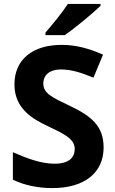

<svg xmlns="http://www.w3.org/2000/svg" viewBox="-20 -954 591 984"><path d="M495 -924V-934H328C299 -889 245 -824 213 -787V-774H312C363 -809 457 -887 495 -924ZM511 -198C511 -310 446 -360 337 -412C247 -455 202 -475 202 -526C202 -569 234 -598 291 -598C345 -598 393 -583 459 -556L508 -674C434 -706 370 -724 296 -724C147 -724 54 -649 54 -521C54 -391 158 -340 224 -308C303 -270 363 -244 363 -191C363 -147 334 -115 260 -115C188 -115 114 -144 46 -174V-33C104 -5 174 10 248 10C416 10 511 -71 511 -198Z"/></svg>

Font: Noto Traditional Nushu
Style: Bold
Weight: 700
Designer: LIU Zhao
Foundry: LiuZhao Studio
Version: Version 2.003